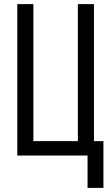

<svg xmlns="http://www.w3.org/2000/svg" viewBox="-20 -755 540 932"><path d="M405 157V0H64V-735H142V-70H358V-735H436V-70H482V157Z"/></svg>

Font: Iosevka SS18
Style: Regular
Weight: 400
Monospace: yes
Designer: Belleve Invis
Foundry: Belleve Invis
Version: Version 25.1.1; ttfautohint (v1.8.4)